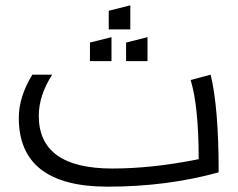

<svg xmlns="http://www.w3.org/2000/svg" viewBox="-20 -680 882 713"><path d="M100.1 -402.8H173.8Q124 -325.2 124 -250Q124 -54.2 397 -54.2Q545.9 -54.2 717.8 -88.9Q717.8 -284.7 688 -382.8L762.2 -402.8Q792 -280.8 792 -40Q599.6 13.2 379.9 13.2Q49.8 13.2 49.8 -242.2Q49.8 -320.8 100.1 -402.8ZM314 -453.1V-522L394 -542V-453.1ZM448.2 -453.1V-522L527.8 -542V-453.1ZM383.8 -570.8V-640.1L463.9 -660.2V-570.8Z"/></svg>

Font: LT Superior
Style: Regular
Weight: 400
Designer: Daniel Lyons
Foundry: LyonsType
Version: Version 1.000